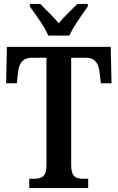

<svg xmlns="http://www.w3.org/2000/svg" viewBox="-20 -951 595 971"><path d="M224 -771H331C350 -816 397 -880 424 -918V-931H371C344 -903 303 -866 277 -833C251 -866 210 -903 184 -931H131V-918C158 -880 206 -816 224 -771ZM128 0H426V-47H402C366 -47 340 -55 340 -115V-659H412C464 -659 480 -626 484 -582L490 -530H544L540 -714H15L11 -530H65L71 -582C75 -626 91 -659 142 -659H215V-113C215 -55 187 -47 152 -47H128Z"/></svg>

Font: Noto Serif Condensed Semi
Style: Regular
Weight: 600
Width: 3
Designer: Monotype Design Team
Foundry: Monotype Imaging Inc.
Version: Version 1.002